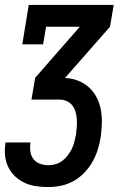

<svg xmlns="http://www.w3.org/2000/svg" viewBox="-20 -550 540 775"><path d="M175 205Q150 205 125.5 201.5Q101 198 79.5 188Q58 178 41 162Q24 146 13.5 124.5Q3 103 0.5 78.5Q-2 54 2 29Q2 28 2 27Q2 26 3 25H103Q103 26 103 26.5Q103 27 103 27Q100 44 102.5 61.5Q105 79 115 92Q125 105 141.5 111Q158 117 175 117Q190 117 205 112.5Q220 108 232.5 98.5Q245 89 254.5 76Q264 63 270.5 49.5Q277 36 280.5 21Q284 6 287 -8Q289 -24 290 -39.5Q291 -55 290 -70Q289 -85 284.5 -99.5Q280 -114 271.5 -125Q263 -136 249 -142Q235 -148 220 -148H107L122 -236L302 -442H166L154 -371H70L96 -530H439L424 -442L243 -236V-235Q271 -234 296 -224Q321 -214 340 -196.5Q359 -179 371 -155Q383 -131 387.5 -105Q392 -79 391 -50.5Q390 -22 386 6Q382 31 374 56Q366 81 352.5 104.5Q339 128 319.5 148Q300 168 276.5 181Q253 194 227 199.5Q201 205 175 205Z"/></svg>

Font: Iosevka Slab Semibold Oblique
Style: Regular
Weight: 600
Italic angle: -9°
Monospace: yes
Designer: Belleve Invis
Foundry: Belleve Invis
Version: Version 11.1.1; ttfautohint (v1.8.3)